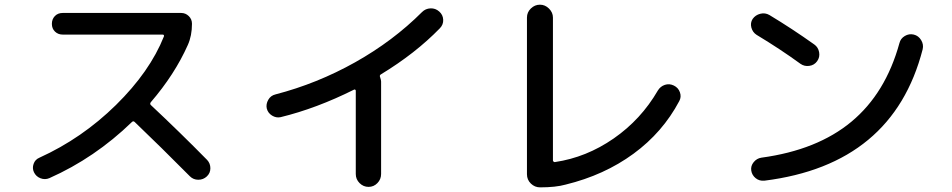

<svg xmlns="http://www.w3.org/2000/svg" viewBox="-20 -765 4040 815"><path d="M189.5 -8.8Q170.9 -1 151.9 -8.3Q132.8 -15.6 124 -34.2Q116.2 -50.8 122.6 -69.3Q128.9 -87.9 147.5 -95.7Q328.1 -177.7 472.2 -319.3Q616.2 -460.9 675.8 -610.4Q677.7 -618.2 669.9 -618.2H246.1Q226.6 -618.2 213.4 -630.9Q200.2 -643.6 200.2 -663.6Q200.2 -683.6 212.9 -696.8Q225.6 -710 246.1 -710H749Q767.6 -710 781.2 -696.8Q794.9 -683.6 794.9 -664.1Q794.9 -613.3 777.3 -574.2Q721.7 -449.2 620.1 -331.1Q615.2 -324.2 620.1 -319.3Q743.2 -204.1 859.4 -85.9Q873 -71.3 873 -50.8Q873 -30.3 857.9 -16.1Q842.8 -2 821.8 -2Q800.8 -2 786.1 -16.6Q662.1 -141.6 551.8 -247.1Q545.9 -252.9 540 -247.1Q382.8 -94.7 189.5 -8.8Z M1170.9 -267.6Q1152.3 -263.7 1134.8 -274.4Q1117.2 -285.2 1112.3 -304.7Q1108.4 -323.2 1118.7 -341.3Q1128.9 -359.4 1149.4 -364.3Q1326.2 -410.2 1487.3 -500.5Q1648.4 -590.8 1771.5 -713.9Q1786.1 -728.5 1807.1 -729.5Q1828.1 -730.5 1844.2 -716.3Q1860.4 -702.1 1861.3 -681.2Q1862.3 -660.2 1846.7 -644.5Q1743.2 -538.1 1596.7 -449.2Q1589.8 -445.3 1593.8 -436.5Q1597.7 -424.8 1597.7 -418.9V-26.4Q1597.7 -3.9 1582 12.2Q1566.4 28.3 1544.4 28.3Q1522.5 28.3 1506.3 12.2Q1490.2 -3.9 1490.2 -26.4V-379.9Q1490.2 -382.8 1487.8 -384.3Q1485.4 -385.7 1483.4 -384.8Q1323.2 -304.7 1170.9 -267.6Z M2272.5 30.3Q2250 30.3 2233.4 14.2Q2216.8 -2 2216.8 -25.4V-690.4Q2216.8 -712.9 2233.4 -729Q2250 -745.1 2272 -745.1Q2293.9 -745.1 2310.5 -728.5Q2327.1 -711.9 2327.1 -690.4V-84Q2327.1 -81.1 2330.1 -78.6Q2333 -76.2 2335.9 -77.1Q2468.8 -96.7 2585 -177.2Q2701.2 -257.8 2772.5 -380.9Q2783.2 -398.4 2802.2 -404.8Q2821.3 -411.1 2840.3 -401.9Q2859.4 -392.6 2866.2 -373Q2873 -353.5 2863.3 -335.9Q2793 -203.1 2668.9 -112.3Q2544.9 -21.5 2380.9 18.6Q2338.9 30.3 2272.5 30.3Z M3896.5 -555.7Q3770.5 -66.4 3224.6 2Q3203.1 3.9 3187.5 -8.8Q3171.9 -21.5 3168.9 -41Q3166 -60.5 3179.2 -76.7Q3192.4 -92.8 3211.9 -95.7Q3449.2 -127.9 3594.2 -248.5Q3739.3 -369.1 3797.9 -582Q3802.7 -601.6 3820.8 -612.3Q3838.9 -623 3858.9 -618.2Q3878.9 -613.3 3890.1 -594.7Q3901.4 -576.2 3896.5 -555.7ZM3191.4 -617.2Q3174.8 -627.9 3169.4 -647.9Q3164.1 -668 3174.8 -684.6Q3186.5 -701.2 3207 -706.5Q3227.5 -711.9 3246.1 -701.2Q3341.8 -643.6 3436.5 -576.2Q3453.1 -564.5 3457 -543.5Q3460.9 -522.5 3448.7 -505.4Q3436.5 -488.3 3415.5 -485.4Q3394.5 -482.4 3377.9 -494.1Q3292 -556.6 3191.4 -617.2Z"/></svg>

Font: Rounded Mgen+ 2p medium
Style: Regular
Weight: 500
Designer: [Source Han Sans]
Ryoko NISHIZUKA  (kana & ideographs); Paul D. Hunt (Latin, Greek & Cyrillic); Wenlong ZHANG  (bopomofo
Version: Version 1.059.20150602